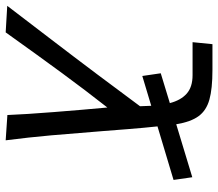

<svg xmlns="http://www.w3.org/2000/svg" viewBox="-102 -699 768 676"><g transform="rotate(90 282.0 -361.0)"><path d="M307 -575Q297 -613.5 273.8 -634.2Q250.5 -655 208.5 -655H92.5L99.5 -725H190Q257 -725 295 -714.2Q333 -703.5 353 -676.2Q373 -649 381.5 -597.5L568 -654L577.5 -588L389 -531.5Q394 -486 398.8 -425Q403.5 -364 405.5 -339.5Q413.5 -236.5 420.5 -157.5Q427.5 -78.5 438 3L349 -3Q346.5 -66 338.5 -167.5Q330.5 -269 322.5 -355Q260.5 -276 201.8 -196Q143 -116 58 3L-35.5 -2.5L-22.5 -19.5Q1.5 -51 75 -147Q148.5 -243 205.5 -319Q262.5 -395 318 -470L316.5 -509.5L211.5 -478L202 -543Z"/></g></svg>

Font: JuliaMono Italic
Style: Regular
Weight: 400
Italic angle: -9°
Monospace: yes
Designer: cormullion
Foundry: corm
Version: Version 0.049; ttfautohint (v1.8.4)